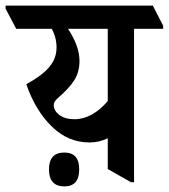

<svg xmlns="http://www.w3.org/2000/svg" viewBox="-68 -644 603 686"><path d="M252 -135Q175 -135 116.5 -192.5Q58 -250 26 -343Q81 -373 107.5 -404Q134 -435 134 -474Q134 -510 117 -541H-10L-48 -613V-624H478L515 -552V-541H411V7H400L317 -40V-150Q303 -143 286.5 -139Q270 -135 252 -135ZM143 -234Q164 -218 198 -218Q230 -218 260.5 -235Q291 -252 317 -283V-541H175Q216 -479 216 -426Q216 -387 197.5 -357.5Q179 -328 139 -294Q124 -281 124 -269Q124 -249 143 -234ZM162 22Q107 22 107 -39Q107 -99 162 -99Q215 -99 215 -39Q215 22 162 22Z"/></svg>

Font: Noto Serif Devanagari ExtraCondensed SemiBold
Style: Regular
Weight: 600
Width: 2
Designer: Universal Thirst, Indian Type Foundry and the Monotype Design Team
Foundry: Monotype Imaging Inc.
Version: Version 2.004; ttfautohint (v1.8.4.7-5d5b)